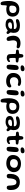

<svg xmlns="http://www.w3.org/2000/svg" viewBox="3014 -3690 912 6980"><g transform="rotate(90 3470.0 -200.0)"><path d="M106 235Q89 235 75.5 227Q62 219 52.2 202Q42.5 185 35.5 158.5Q31.5 138.5 28.2 115.8Q25 93 22.5 69Q20 45 18.2 20.2Q16.5 -4.5 15.8 -28.8Q15 -53 15 -76Q15 -183.5 47 -267Q79 -350.5 145.5 -398.2Q212 -446 315 -446Q379 -446 428.8 -428.5Q478.5 -411 513.2 -378.5Q548 -346 566 -300.8Q584 -255.5 584 -200Q584 -145.5 567.8 -103Q551.5 -60.5 518 -31.5Q484.5 -2.5 433 12.8Q381.5 28 310 28Q276 28 253.5 22.8Q231 17.5 218 12.5Q205 7.5 198 7.5Q188.5 7.5 183.5 13.8Q178.5 20 176.5 38.5Q174.5 48.5 173.2 66.5Q172 84.5 171 105Q170 125.5 169.5 143.5Q169 161.5 168.5 172Q166 208 150 221.5Q134 235 106 235ZM285 -81Q347 -81 383.8 -97.2Q420.5 -113.5 436.8 -143.5Q453 -173.5 453 -214.5Q453 -247 441 -276Q429 -305 400 -323Q371 -341 319.5 -341Q283.5 -341 257.8 -329.2Q232 -317.5 215.5 -296Q199 -274.5 191 -244.5Q183 -214.5 183 -178Q183 -140.5 192.5 -119.5Q202 -98.5 224.2 -89.8Q246.5 -81 285 -81Z M871.5 53Q830 53 792.2 45.2Q754.5 37.5 724.8 19.8Q695 2 678 -27Q661 -56 661 -97.5Q661 -143 683.5 -172.8Q706 -202.5 744.8 -219.2Q783.5 -236 832 -243Q880.5 -250 932.5 -250Q947.5 -250 963 -249Q978.5 -248 991.8 -247Q1005 -246 1014 -246Q1026 -246 1030.5 -250.2Q1035 -254.5 1035 -264.5Q1035 -280.5 1031 -293Q1027 -305.5 1019.5 -315Q1012 -324.5 1001.5 -331.5Q984.5 -343 959.2 -348.2Q934 -353.5 905 -353.5Q870 -353.5 841.2 -346.2Q812.5 -339 788.2 -331.2Q764 -323.5 742 -323.5Q709.5 -323.5 691.5 -334.2Q673.5 -345 673.5 -368.5Q673.5 -391.5 691.5 -410Q709.5 -428.5 740.5 -441.8Q771.5 -455 812 -462Q852.5 -469 897.5 -469Q988 -469 1049.8 -447.5Q1111.5 -426 1143 -376.8Q1174.5 -327.5 1174.5 -243Q1174.5 -220 1172 -202.8Q1169.5 -185.5 1166.5 -172.8Q1163.5 -160 1161 -150.5Q1158.5 -141 1158.5 -133Q1158.5 -120 1167 -108.5Q1175.5 -97 1187 -85Q1198.5 -73 1207 -59.5Q1215.5 -46 1215.5 -29.5Q1215.5 -4.5 1199.2 6.8Q1183 18 1163 18Q1145.5 18 1134.8 7.8Q1124 -2.5 1115.2 -12.5Q1106.5 -22.5 1095 -22.5Q1088 -22.5 1079.2 -18.2Q1070.5 -14 1058 -5.5Q1043 5.5 1019 19.2Q995 33 959.2 43Q923.5 53 871.5 53ZM886 -39Q912.5 -39 938 -47Q963.5 -55 983.8 -69.8Q1004 -84.5 1016 -104.5Q1028 -124.5 1028 -148Q1028 -163.5 1017.8 -170.8Q1007.5 -178 985.5 -180Q963.5 -182 928 -182Q892.5 -182 861 -174.8Q829.5 -167.5 810.2 -150.5Q791 -133.5 791 -104Q791 -82 802.8 -67.5Q814.5 -53 835.8 -46Q857 -39 886 -39Z M1399 15Q1381 15 1367 9Q1353 3 1342.2 -7.5Q1331.5 -18 1322.5 -32.5Q1312.5 -51.5 1304.2 -76Q1296 -100.5 1290.5 -127.5Q1285 -154.5 1282 -181.5Q1279 -208.5 1279 -232.5Q1279 -315 1311.5 -372.2Q1344 -429.5 1404.2 -459.5Q1464.5 -489.5 1547 -489.5Q1583.5 -489.5 1617.5 -484Q1651.5 -478.5 1678.5 -467.2Q1705.5 -456 1721.2 -439.2Q1737 -422.5 1737 -400.5Q1737 -380.5 1729 -369Q1721 -357.5 1708 -353Q1695 -348.5 1681 -348.5Q1656 -348.5 1629.2 -356Q1602.5 -363.5 1562 -363.5Q1505 -363.5 1475.8 -328.8Q1446.5 -294 1446.5 -232.5Q1446.5 -210 1448.5 -188.8Q1450.5 -167.5 1453.8 -148Q1457 -128.5 1460.2 -111.5Q1463.5 -94.5 1465.5 -81Q1467.5 -67.5 1467.5 -57.5Q1467.5 -20 1450.8 -2.5Q1434 15 1399 15Z M2088 11Q2055.5 11 2024.8 1.8Q1994 -7.5 1973 -31Q1952 -54.5 1949.5 -96.5Q1948 -110.5 1947 -127.2Q1946 -144 1945.2 -163Q1944.5 -182 1943.8 -202.2Q1943 -222.5 1942.8 -243.2Q1942.5 -264 1942 -284Q1942 -306.5 1933 -313.2Q1924 -320 1907 -321.5Q1897.5 -322.5 1883.8 -323.2Q1870 -324 1855.5 -325Q1841 -326 1828.5 -327Q1807 -329.5 1795.2 -343Q1783.5 -356.5 1783.5 -381Q1783.5 -398 1790.5 -407Q1797.5 -416 1809.5 -420.8Q1821.5 -425.5 1836.5 -428Q1861.5 -430.5 1878.8 -433Q1896 -435.5 1910.5 -437.5Q1926 -439.5 1933.5 -446.2Q1941 -453 1942.5 -470Q1944 -481 1945 -494Q1946 -507 1947.5 -520Q1949 -533 1951 -542.5Q1958 -568 1970.2 -580Q1982.5 -592 2009 -592Q2030.5 -592 2043 -585.8Q2055.5 -579.5 2062 -566.8Q2068.5 -554 2072 -533.5Q2073.5 -519.5 2074.5 -508.5Q2075.5 -497.5 2076.2 -488.2Q2077 -479 2078 -471Q2079 -463 2080 -455Q2081.5 -440 2090.5 -433.2Q2099.5 -426.5 2114.5 -424.5Q2128 -423 2142.8 -421.2Q2157.5 -419.5 2171.5 -418.2Q2185.5 -417 2196 -415Q2218.5 -412 2235 -401.8Q2251.5 -391.5 2251.5 -367Q2251.5 -345.5 2238 -332.5Q2224.5 -319.5 2203 -318Q2175 -317 2150.5 -316.8Q2126 -316.5 2112 -315.5Q2101 -315 2093.8 -309Q2086.5 -303 2085.5 -281Q2085 -264.5 2085 -247.5Q2085 -230.5 2085.5 -213.5Q2086 -196.5 2086.8 -180.2Q2087.5 -164 2088.8 -149.5Q2090 -135 2091.5 -122.5Q2094.5 -97 2104.5 -87.2Q2114.5 -77.5 2133.5 -77.5Q2153.5 -77.5 2165.2 -85.5Q2177 -93.5 2186 -101.5Q2195 -109.5 2206 -109.5Q2221.5 -109.5 2228 -101.5Q2234.5 -93.5 2234.5 -78Q2234.5 -59 2221.5 -43Q2208.5 -27 2187 -14.8Q2165.5 -2.5 2139.8 4.2Q2114 11 2088 11Z M2410.5 15.5Q2380.5 15.5 2363.5 4Q2346.5 -7.5 2339.8 -30.8Q2333 -54 2333 -89Q2333 -105.5 2334 -127.8Q2335 -150 2336.2 -175Q2337.5 -200 2339.5 -225.8Q2341.5 -251.5 2344 -275.5Q2346.5 -299.5 2349.2 -319Q2352 -338.5 2355 -350.5Q2367.5 -386.5 2392 -404.2Q2416.5 -422 2454.5 -422Q2490.5 -422 2507 -395.8Q2523.5 -369.5 2523.5 -322.5Q2523.5 -306.5 2522.5 -282.2Q2521.5 -258 2519.5 -229.8Q2517.5 -201.5 2514.8 -172.2Q2512 -143 2508.5 -116.2Q2505 -89.5 2501 -68.8Q2497 -48 2492.5 -36.5Q2480 -8.5 2459.8 3.5Q2439.5 15.5 2410.5 15.5ZM2447.5 -491.5Q2395.5 -491.5 2375 -508.8Q2354.5 -526 2354.5 -548.5Q2354.5 -577 2375 -596.5Q2395.5 -616 2426 -626.2Q2456.5 -636.5 2486.5 -636.5Q2509 -636.5 2527.8 -629.2Q2546.5 -622 2557.8 -606.8Q2569 -591.5 2569 -567Q2569 -540 2552.2 -523.2Q2535.5 -506.5 2507.8 -499Q2480 -491.5 2447.5 -491.5Z M2927 32Q2866.5 32 2813.2 16.2Q2760 0.5 2719.2 -31.2Q2678.5 -63 2655.5 -111.5Q2632.5 -160 2632.5 -225.5Q2632.5 -294 2653.8 -347.2Q2675 -400.5 2714.8 -437.5Q2754.5 -474.5 2810.8 -493.5Q2867 -512.5 2936.5 -512.5Q2991 -512.5 3028.5 -501.5Q3066 -490.5 3085.2 -473.5Q3104.5 -456.5 3104.5 -437.5Q3104.5 -425 3097.8 -414.5Q3091 -404 3080.2 -398Q3069.5 -392 3057.5 -392Q3045 -392 3031.8 -396.5Q3018.5 -401 2998.5 -405.5Q2978.5 -410 2946.5 -410Q2911 -410 2882 -398.5Q2853 -387 2831.5 -365.8Q2810 -344.5 2798.5 -315.2Q2787 -286 2787 -251Q2787 -202.5 2806 -169.8Q2825 -137 2858.8 -120.5Q2892.5 -104 2935.5 -104Q2973.5 -104 3001.8 -111.8Q3030 -119.5 3050.5 -129.8Q3071 -140 3085 -147.5Q3099 -155 3108 -155Q3128.5 -155 3139.8 -146Q3151 -137 3155.5 -124Q3160 -111 3160 -98.5Q3160 -72.5 3143.5 -49Q3127 -25.5 3096.5 -7.2Q3066 11 3023 21.5Q2980 32 2927 32Z M3330.5 15.5Q3300.5 15.5 3283.5 4Q3266.5 -7.5 3259.8 -30.8Q3253 -54 3253 -89Q3253 -105.5 3254 -127.8Q3255 -150 3256.2 -175Q3257.5 -200 3259.5 -225.8Q3261.5 -251.5 3264 -275.5Q3266.5 -299.5 3269.2 -319Q3272 -338.5 3275 -350.5Q3287.5 -386.5 3312 -404.2Q3336.5 -422 3374.5 -422Q3410.5 -422 3427 -395.8Q3443.5 -369.5 3443.5 -322.5Q3443.5 -306.5 3442.5 -282.2Q3441.5 -258 3439.5 -229.8Q3437.5 -201.5 3434.8 -172.2Q3432 -143 3428.5 -116.2Q3425 -89.5 3421 -68.8Q3417 -48 3412.5 -36.5Q3400 -8.5 3379.8 3.5Q3359.5 15.5 3330.5 15.5ZM3367.5 -491.5Q3315.5 -491.5 3295 -508.8Q3274.5 -526 3274.5 -548.5Q3274.5 -577 3295 -596.5Q3315.5 -616 3346 -626.2Q3376.5 -636.5 3406.5 -636.5Q3429 -636.5 3447.8 -629.2Q3466.5 -622 3477.8 -606.8Q3489 -591.5 3489 -567Q3489 -540 3472.2 -523.2Q3455.5 -506.5 3427.8 -499Q3400 -491.5 3367.5 -491.5Z M3642 235Q3625 235 3611.5 227Q3598 219 3588.2 202Q3578.5 185 3571.5 158.5Q3567.5 138.5 3564.2 115.8Q3561 93 3558.5 69Q3556 45 3554.2 20.2Q3552.5 -4.5 3551.8 -28.8Q3551 -53 3551 -76Q3551 -183.5 3583 -267Q3615 -350.5 3681.5 -398.2Q3748 -446 3851 -446Q3915 -446 3964.8 -428.5Q4014.5 -411 4049.2 -378.5Q4084 -346 4102 -300.8Q4120 -255.5 4120 -200Q4120 -145.5 4103.8 -103Q4087.5 -60.5 4054 -31.5Q4020.5 -2.5 3969 12.8Q3917.5 28 3846 28Q3812 28 3789.5 22.8Q3767 17.5 3754 12.5Q3741 7.5 3734 7.5Q3724.5 7.5 3719.5 13.8Q3714.5 20 3712.5 38.5Q3710.5 48.5 3709.2 66.5Q3708 84.5 3707 105Q3706 125.5 3705.5 143.5Q3705 161.5 3704.5 172Q3702 208 3686 221.5Q3670 235 3642 235ZM3821 -81Q3883 -81 3919.8 -97.2Q3956.5 -113.5 3972.8 -143.5Q3989 -173.5 3989 -214.5Q3989 -247 3977 -276Q3965 -305 3936 -323Q3907 -341 3855.5 -341Q3819.5 -341 3793.8 -329.2Q3768 -317.5 3751.5 -296Q3735 -274.5 3727 -244.5Q3719 -214.5 3719 -178Q3719 -140.5 3728.5 -119.5Q3738 -98.5 3760.2 -89.8Q3782.5 -81 3821 -81Z M4407.5 53Q4366 53 4328.2 45.2Q4290.5 37.5 4260.8 19.8Q4231 2 4214 -27Q4197 -56 4197 -97.5Q4197 -143 4219.5 -172.8Q4242 -202.5 4280.8 -219.2Q4319.5 -236 4368 -243Q4416.5 -250 4468.5 -250Q4483.5 -250 4499 -249Q4514.5 -248 4527.8 -247Q4541 -246 4550 -246Q4562 -246 4566.5 -250.2Q4571 -254.5 4571 -264.5Q4571 -280.5 4567 -293Q4563 -305.5 4555.5 -315Q4548 -324.5 4537.5 -331.5Q4520.5 -343 4495.2 -348.2Q4470 -353.5 4441 -353.5Q4406 -353.5 4377.2 -346.2Q4348.5 -339 4324.2 -331.2Q4300 -323.5 4278 -323.5Q4245.5 -323.5 4227.5 -334.2Q4209.5 -345 4209.5 -368.5Q4209.5 -391.5 4227.5 -410Q4245.5 -428.5 4276.5 -441.8Q4307.5 -455 4348 -462Q4388.5 -469 4433.5 -469Q4524 -469 4585.8 -447.5Q4647.5 -426 4679 -376.8Q4710.5 -327.5 4710.5 -243Q4710.5 -220 4708 -202.8Q4705.5 -185.5 4702.5 -172.8Q4699.5 -160 4697 -150.5Q4694.5 -141 4694.5 -133Q4694.5 -120 4703 -108.5Q4711.5 -97 4723 -85Q4734.5 -73 4743 -59.5Q4751.5 -46 4751.5 -29.5Q4751.5 -4.5 4735.2 6.8Q4719 18 4699 18Q4681.5 18 4670.8 7.8Q4660 -2.5 4651.2 -12.5Q4642.5 -22.5 4631 -22.5Q4624 -22.5 4615.2 -18.2Q4606.5 -14 4594 -5.5Q4579 5.5 4555 19.2Q4531 33 4495.2 43Q4459.5 53 4407.5 53ZM4422 -39Q4448.5 -39 4474 -47Q4499.5 -55 4519.8 -69.8Q4540 -84.5 4552 -104.5Q4564 -124.5 4564 -148Q4564 -163.5 4553.8 -170.8Q4543.5 -178 4521.5 -180Q4499.5 -182 4464 -182Q4428.5 -182 4397 -174.8Q4365.5 -167.5 4346.2 -150.5Q4327 -133.5 4327 -104Q4327 -82 4338.8 -67.5Q4350.5 -53 4371.8 -46Q4393 -39 4422 -39Z M5071 11Q5038.5 11 5007.8 1.8Q4977 -7.5 4956 -31Q4935 -54.5 4932.5 -96.5Q4931 -110.5 4930 -127.2Q4929 -144 4928.2 -163Q4927.5 -182 4926.8 -202.2Q4926 -222.5 4925.8 -243.2Q4925.5 -264 4925 -284Q4925 -306.5 4916 -313.2Q4907 -320 4890 -321.5Q4880.5 -322.5 4866.8 -323.2Q4853 -324 4838.5 -325Q4824 -326 4811.5 -327Q4790 -329.5 4778.2 -343Q4766.5 -356.5 4766.5 -381Q4766.5 -398 4773.5 -407Q4780.5 -416 4792.5 -420.8Q4804.5 -425.5 4819.5 -428Q4844.5 -430.5 4861.8 -433Q4879 -435.5 4893.5 -437.5Q4909 -439.5 4916.5 -446.2Q4924 -453 4925.5 -470Q4927 -481 4928 -494Q4929 -507 4930.5 -520Q4932 -533 4934 -542.5Q4941 -568 4953.2 -580Q4965.5 -592 4992 -592Q5013.5 -592 5026 -585.8Q5038.5 -579.5 5045 -566.8Q5051.5 -554 5055 -533.5Q5056.5 -519.5 5057.5 -508.5Q5058.5 -497.5 5059.2 -488.2Q5060 -479 5061 -471Q5062 -463 5063 -455Q5064.5 -440 5073.5 -433.2Q5082.5 -426.5 5097.5 -424.5Q5111 -423 5125.8 -421.2Q5140.5 -419.5 5154.5 -418.2Q5168.5 -417 5179 -415Q5201.5 -412 5218 -401.8Q5234.5 -391.5 5234.5 -367Q5234.5 -345.5 5221 -332.5Q5207.5 -319.5 5186 -318Q5158 -317 5133.5 -316.8Q5109 -316.5 5095 -315.5Q5084 -315 5076.8 -309Q5069.5 -303 5068.5 -281Q5068 -264.5 5068 -247.5Q5068 -230.5 5068.5 -213.5Q5069 -196.5 5069.8 -180.2Q5070.5 -164 5071.8 -149.5Q5073 -135 5074.5 -122.5Q5077.5 -97 5087.5 -87.2Q5097.5 -77.5 5116.5 -77.5Q5136.5 -77.5 5148.2 -85.5Q5160 -93.5 5169 -101.5Q5178 -109.5 5189 -109.5Q5204.5 -109.5 5211 -101.5Q5217.5 -93.5 5217.5 -78Q5217.5 -59 5204.5 -43Q5191.5 -27 5170 -14.8Q5148.5 -2.5 5122.8 4.2Q5097 11 5071 11Z M5393.5 15.5Q5363.5 15.5 5346.5 4Q5329.5 -7.5 5322.8 -30.8Q5316 -54 5316 -89Q5316 -105.5 5317 -127.8Q5318 -150 5319.2 -175Q5320.5 -200 5322.5 -225.8Q5324.5 -251.5 5327 -275.5Q5329.5 -299.5 5332.2 -319Q5335 -338.5 5338 -350.5Q5350.5 -386.5 5375 -404.2Q5399.5 -422 5437.5 -422Q5473.5 -422 5490 -395.8Q5506.5 -369.5 5506.5 -322.5Q5506.5 -306.5 5505.5 -282.2Q5504.5 -258 5502.5 -229.8Q5500.5 -201.5 5497.8 -172.2Q5495 -143 5491.5 -116.2Q5488 -89.5 5484 -68.8Q5480 -48 5475.5 -36.5Q5463 -8.5 5442.8 3.5Q5422.5 15.5 5393.5 15.5ZM5430.5 -491.5Q5378.5 -491.5 5358 -508.8Q5337.5 -526 5337.5 -548.5Q5337.5 -577 5358 -596.5Q5378.5 -616 5409 -626.2Q5439.5 -636.5 5469.5 -636.5Q5492 -636.5 5510.8 -629.2Q5529.5 -622 5540.8 -606.8Q5552 -591.5 5552 -567Q5552 -540 5535.2 -523.2Q5518.5 -506.5 5490.8 -499Q5463 -491.5 5430.5 -491.5Z M5923 27Q5863 27 5808 14Q5753 1 5709.5 -27.5Q5666 -56 5640.8 -102Q5615.5 -148 5615.5 -214Q5615.5 -286.5 5640 -341.2Q5664.5 -396 5707.5 -433Q5750.5 -470 5807.2 -488.5Q5864 -507 5928.5 -507Q5988.5 -507 6044.2 -492Q6100 -477 6143.8 -445.2Q6187.5 -413.5 6213 -363.5Q6238.5 -313.5 6238.5 -244Q6238.5 -190.5 6216 -141.8Q6193.5 -93 6151.5 -55Q6109.5 -17 6051.8 5Q5994 27 5923 27ZM5916.5 -108.5Q5960.5 -108.5 5991.8 -122.2Q6023 -136 6042.5 -158.5Q6062 -181 6071 -207.8Q6080 -234.5 6080 -261Q6080 -297 6066 -322.5Q6052 -348 6028.5 -363.8Q6005 -379.5 5976 -386.8Q5947 -394 5917 -394Q5877.5 -394 5842.5 -377.2Q5807.5 -360.5 5785.8 -326.8Q5764 -293 5764 -242Q5764 -200.5 5781.8 -170.5Q5799.5 -140.5 5833.5 -124.5Q5867.5 -108.5 5916.5 -108.5Z M6376.5 11Q6348 11 6330.8 -2Q6313.5 -15 6305.5 -44.5Q6303.5 -57 6302.5 -72.5Q6301.5 -88 6301.5 -107.8Q6301.5 -127.5 6303 -150.5Q6308 -251 6344.5 -321.5Q6381 -392 6446 -429Q6511 -466 6599 -466Q6687.5 -466 6752.2 -430.5Q6817 -395 6852.5 -323.2Q6888 -251.5 6888 -142.5Q6888 -123.5 6887 -107.2Q6886 -91 6884 -77.2Q6882 -63.5 6879 -52Q6869.5 -19.5 6851.2 -4.2Q6833 11 6805 11Q6775.5 11 6759.5 1.8Q6743.5 -7.5 6736.8 -25.2Q6730 -43 6727 -68.5Q6725.5 -102.5 6723.8 -129.2Q6722 -156 6719.5 -177Q6717 -198 6714 -216.2Q6711 -234.5 6706.5 -252Q6695.5 -296.5 6672.2 -319Q6649 -341.5 6603.5 -341.5Q6560.5 -341.5 6533.8 -317.2Q6507 -293 6491.5 -250Q6485 -231 6480.2 -210.2Q6475.5 -189.5 6472 -166.5Q6468.5 -143.5 6466.2 -118Q6464 -92.5 6461.5 -64Q6458.5 -34 6446.5 -17.8Q6434.5 -1.5 6416.5 4.8Q6398.5 11 6376.5 11Z"/></g></svg>

Font: Gluten Thin Medium
Style: Regular
Weight: 500
Version: Version 1.300